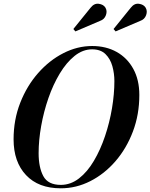

<svg xmlns="http://www.w3.org/2000/svg" viewBox="-20 -1009 814 1039"><path d="M739 -896 605.5 -839 594.5 -852 687.5 -967Q707 -992 732 -988.5Q757 -985 767.5 -968.5Q779 -950 770.8 -927Q762.5 -904 739 -896ZM521.5 -896 388 -839 377 -852 470 -967Q489.5 -992 514.5 -988.5Q539.5 -985 550 -968.5Q561.5 -950 553.2 -927Q545 -904 521.5 -896ZM309 10Q188 10 120.8 -61.5Q53.5 -133 53.5 -255Q53.5 -361 89.5 -452.8Q125.5 -544.5 186.2 -613.5Q247 -682.5 322.8 -721.2Q398.5 -760 478.5 -760Q554 -760 611.5 -727.8Q669 -695.5 701.5 -636Q734 -576.5 734 -495Q734 -389 699.2 -297.2Q664.5 -205.5 604.8 -136.5Q545 -67.5 468.8 -28.8Q392.5 10 309 10ZM478.5 -742Q428 -742 383.8 -706.5Q339.5 -671 303.5 -611.2Q267.5 -551.5 242 -478Q216.5 -404.5 202.8 -327.2Q189 -250 189 -180Q189 -103 214.5 -55.8Q240 -8.5 309 -8.5Q362.5 -8.5 407.8 -43.8Q453 -79 488.2 -138.8Q523.5 -198.5 548.2 -272Q573 -345.5 586 -422.8Q599 -500 599 -570Q599 -611.5 588 -651Q577 -690.5 550.8 -716.2Q524.5 -742 478.5 -742Z"/></svg>

Font: Bodoni* 11pt Medium
Style: Italic
Weight: 500
Italic angle: -13°
Version: Version 2.3